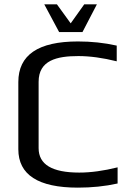

<svg xmlns="http://www.w3.org/2000/svg" viewBox="-20 -850 604 880"><path d="M339 -593C392 -593 451 -585 515 -569V-641C457 -654 398 -660 337 -660C155 -660 64 -598 64 -474V-166C64 -49 155 10 337 10C400 10 461 4 519 -9V-83C455 -67 396 -59 343 -59C219 -59 157 -96 157 -171V-475C157 -574 241 -593 339 -593ZM251 -703H358L424 -830H366L304 -743L241 -830H183Z"/></svg>

Font: Gamestation Text
Style: Bold
Weight: 400
Designer: Jonas Hecksher
Foundry: Jonas Hecksher, Playtypeª, e-types AS
Version: Version 1.003